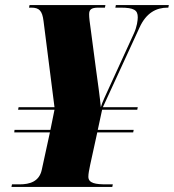

<svg xmlns="http://www.w3.org/2000/svg" viewBox="-20 -734 683 754"><path d="M25 0H421L423 -10H398C356 -10 327 -14 327 -40C327 -52 330 -66 334 -86L362 -214H503L505 -224H364L381 -303H519L521 -313H384L528 -626C554 -683 593 -704 638 -704H641L643 -714H435L433 -704H453C507 -704 521 -694 521 -666C521 -655 518 -629 506 -603L409 -391C396 -362 381 -332 376 -313C373 -346 363 -420 357 -462L338 -606C332 -649 330 -664 330 -678C330 -696 338 -704 366 -704H392L394 -714H96L94 -704H103C134 -704 146 -692 151 -651L194 -313H53L51 -303H194L178 -224H37L36 -214H176L144 -67C134 -21 97 -10 57 -10H27Z"/></svg>

Font: Noto Serif Display Black
Style: Italic
Weight: 900
Italic angle: -12°
Designer: Monotype Design Team
Foundry: Monotype Imaging Inc.
Version: Version 2.009